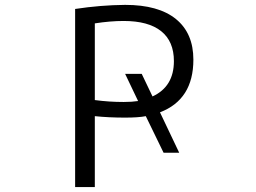

<svg xmlns="http://www.w3.org/2000/svg" viewBox="-20 -760 1040 780"><path d="M708 -139.6H644.5L572.3 -288.1Q542 -282.2 488.3 -282.2Q421.9 -282.2 365.2 -288.1V0H285.2V-723.6Q388.7 -739.3 488.3 -740.2Q624 -740.2 694.8 -682.6Q765.6 -625 765.6 -517.6Q765.6 -355.5 629.9 -303.7ZM541 -349.6 488.3 -460H555.7L599.6 -368.2Q686.5 -408.2 686.5 -511.7Q686.5 -591.8 634.8 -633.3Q583 -674.8 482.4 -674.8Q427.7 -674.8 365.2 -665V-353.5Q422.9 -345.7 482.4 -345.7Q516.6 -345.7 541 -349.6Z"/></svg>

Font: Gen Shin Gothic Monospace Normal
Style: Regular
Weight: 350
Designer: [Source Han Sans]
Ryoko NISHIZUKA  (kana & ideographs); Paul D. Hunt (Latin, Greek & Cyrillic); Wenlong ZHANG  (bopomofo
Version: Version 1.002.20150607